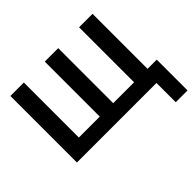

<svg xmlns="http://www.w3.org/2000/svg" viewBox="-193 -947 1404 1404"><g transform="rotate(-45 509.5 -244.5)"><path d="M66.9 0V-688H206.1V-119.1H422.4V-688H561.5V-119.1H777.3V-688H916.5V-119.1H1011.7V199.2H889.6V0Z"/></g></svg>

Font: Arimo
Style: Bold
Weight: 700
Designer: Steve Matteson
Foundry: Monotype Imaging Inc.
Version: Version 1.33